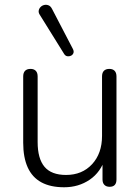

<svg xmlns="http://www.w3.org/2000/svg" viewBox="-20 -783 593 811"><path d="M251 8Q193 8 154.5 -13Q116 -34 97 -76Q78 -118 78 -180V-460Q78 -476 86 -484Q94 -492 109 -492Q123 -492 131 -484Q139 -476 139 -460V-183Q139 -113 168 -78.5Q197 -44 259 -44Q327 -44 369 -89.5Q411 -135 411 -209V-460Q411 -476 419 -484Q427 -492 442 -492Q456 -492 464 -484Q472 -476 472 -460V-25Q472 6 443 6Q429 6 421 -2Q413 -10 413 -25V-124L425 -117Q406 -56 359 -24Q312 8 251 8ZM251 -555 149 -719Q142 -729 143.5 -738Q145 -747 151.5 -753.5Q158 -760 167 -762Q176 -764 185 -760.5Q194 -757 200 -745L288 -576Q293 -566 290 -558.5Q287 -551 279.5 -547.5Q272 -544 264 -545.5Q256 -547 251 -555Z"/></svg>

Font: Nunito ExtraLight Light
Style: Regular
Weight: 300
Version: Version 3.602